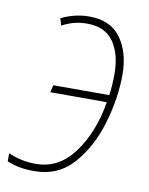

<svg xmlns="http://www.w3.org/2000/svg" viewBox="-81 -588 502 649"><g transform="rotate(10 170.0 -263.5)"><path d="M318 -363Q318 -439 282.5 -488Q247 -537 174 -537Q147 -537 122 -530.5Q97 -524 78 -514L85 -490Q103 -500 124 -506Q145 -512 171 -512Q233 -512 262 -470Q291 -428 291 -360Q291 -321 286 -287H94L88 -262H282Q265 -158 213 -86.5Q161 -15 82 -15Q54 -15 30 -20.5Q6 -26 -13 -35V-7Q5 1 27.5 5.5Q50 10 81 10Q163 10 215 -49.5Q267 -109 292.5 -195.5Q318 -282 318 -363Z"/></g></svg>

Font: Noto Sans Display SemiCondensed Thin
Style: Italic
Weight: 250
Width: 4
Designer: Monotype Design team
Foundry: Monotype Imaging Inc.
Version: 1.000